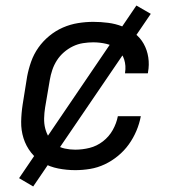

<svg xmlns="http://www.w3.org/2000/svg" viewBox="-20 -607 640 694"><path d="M252 8Q221 8 190.5 2Q160 -4 135 -18.5Q110 -33 92 -56Q74 -79 65 -107.5Q56 -136 56.5 -167Q57 -198 62 -230L78 -330Q83 -357 92.5 -384Q102 -411 118.5 -434.5Q135 -458 158 -477Q181 -496 207.5 -507.5Q234 -519 262 -523.5Q290 -528 317 -528Q344 -528 371 -524.5Q398 -521 422 -511.5Q446 -502 466.5 -486.5Q487 -471 499.5 -448.5Q512 -426 516 -399.5Q520 -373 515 -346Q515 -345 515 -344Q515 -343 514 -342H432Q432 -343 432 -343.5Q432 -344 432 -344Q436 -369 429 -391.5Q422 -414 405 -428.5Q388 -443 364.5 -448.5Q341 -454 317 -454Q299 -454 280 -451Q261 -448 243.5 -439.5Q226 -431 211 -418Q196 -405 185.5 -388.5Q175 -372 169 -354Q163 -336 160 -318L143 -218Q140 -199 139.5 -179.5Q139 -160 143.5 -142.5Q148 -125 157.5 -109.5Q167 -94 181.5 -84Q196 -74 214.5 -70Q233 -66 252 -66Q278 -66 304 -72.5Q330 -79 352 -96Q374 -113 387.5 -137Q401 -161 406 -187H489Q484 -160 473 -134Q462 -108 445.5 -85Q429 -62 406.5 -43.5Q384 -25 358.5 -13Q333 -1 306 3.5Q279 8 252 8ZM100 67 49 37 473 -587 525 -557Z"/></svg>

Font: Iosevka SS04 Extended Oblique
Style: Regular
Weight: 400
Width: 7
Italic angle: -9°
Monospace: yes
Designer: Belleve Invis
Foundry: Belleve Invis
Version: Version 19.0.0; ttfautohint (v1.8.4)